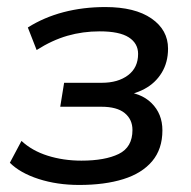

<svg xmlns="http://www.w3.org/2000/svg" viewBox="-20 -516 542 545"><path d="M205 9Q142 9 89.5 -8Q37 -25 8 -54L41 -116Q71 -88 115.5 -74Q160 -60 211 -60Q278 -60 317 -79Q356 -98 356 -147Q356 -177 334 -195Q312 -213 268 -213H151L162 -281H269Q315 -281 343.5 -302.5Q372 -324 372 -363Q372 -393 345.5 -410Q319 -427 263 -427Q215 -427 171.5 -414.5Q128 -402 84 -374L59 -438Q105 -467 160.5 -481.5Q216 -496 279 -496Q363 -496 410 -463.5Q457 -431 457 -378Q457 -339 439 -309.5Q421 -280 390 -263.5Q359 -247 320 -243L325 -256Q379 -254 410 -223.5Q441 -193 441 -146Q441 -93 412 -58.5Q383 -24 330 -7.5Q277 9 205 9Z"/></svg>

Font: Nunito Sans 12pt Medium
Style: Italic
Weight: 500
Italic angle: -9°
Designer: Vernon Adams
Foundry: Vernon Adams
Version: Version 3.101;gftools[0.9.27]